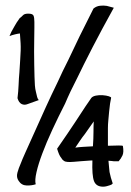

<svg xmlns="http://www.w3.org/2000/svg" viewBox="-20 -666 480 701"><path d="M110.4 6.8Q95.7 11.7 77.1 11.2Q58.6 10.7 47.9 -5.9Q39.1 -18.6 43.5 -35.2Q47.9 -51.8 56.6 -71.3Q59.6 -80.1 73.2 -110.4Q86.9 -140.6 105.5 -182.1Q124 -223.6 146 -272Q168 -320.3 191.4 -368.2Q208 -405.3 229.5 -447.3Q247.1 -485.4 270.5 -533.2Q293.9 -581.1 321.3 -634.8Q332 -643.6 345.2 -645Q358.4 -646.5 370.1 -644.5Q382.8 -641.6 395.5 -637.7Q350.6 -556.6 317.4 -492.2Q284.2 -427.7 262.7 -382.8Q235.4 -330.1 217.8 -288.1Q192.4 -238.3 170.9 -191.9Q149.4 -145.5 134.8 -106.4Q120.1 -67.4 113.3 -37.6Q106.4 -7.8 110.4 6.8ZM52.7 -543.9Q44.9 -543 34.7 -540.5Q24.4 -538.1 14.6 -534.2Q17.6 -540 21.5 -549.8Q26.4 -557.6 32.7 -569.8Q39.1 -582 51.8 -599.6Q58.6 -604.5 64 -610.4Q69.3 -616.2 83 -616.2Q98.6 -616.2 102.1 -609.4Q105.5 -602.5 105.5 -585.9Q105.5 -581.1 105.5 -564.5Q105.5 -547.9 105 -525.9Q104.5 -503.9 104.5 -478.5Q104.5 -453.1 105 -429.2Q105.5 -405.3 106 -385.3Q106.4 -365.2 107.4 -354.5Q108.4 -340.8 111.3 -330.1Q113.3 -320.3 115.7 -311.5Q118.2 -302.7 122.1 -300.8L81.1 -286.1Q69.3 -281.2 59.1 -286.1Q48.8 -291 43.9 -307.6Q46.9 -331.1 47.9 -356Q48.8 -380.9 50.8 -401.4Q52.7 -424.8 53.7 -447.3Q56.6 -485.4 55.2 -508.3Q53.7 -531.2 52.7 -543.9ZM374 -133.8Q399.4 -134.8 414.1 -134.8Q428.7 -134.8 428.7 -132.8Q432.6 -110.4 427.2 -98.6Q421.9 -86.9 413.1 -77.1Q407.2 -77.1 400.4 -77.1Q393.6 -77.1 388.7 -78.1Q381.8 -78.1 376 -79.1Q377 -73.2 377 -68.4Q377 -63.5 377.9 -58.6Q378.9 -48.8 379.9 -38.1Q381.8 -28.3 384.8 -17.6Q387.7 -6.8 391.6 3.9Q387.7 8.8 381.3 10.3Q375 11.7 370.1 13.7Q363.3 15.6 356.4 15.6Q331.1 15.6 323.2 -4.9Q315.4 -25.4 317.4 -80.1H312.5Q293.9 -79.1 277.8 -77.6Q261.7 -76.2 249 -75.2Q236.3 -74.2 227.1 -74.7Q217.8 -75.2 212.9 -79.1Q207 -83 204.1 -88.9Q199.2 -94.7 195.8 -102.5Q192.4 -110.4 188.5 -123Q230.5 -183.6 254.9 -220.7Q279.3 -257.8 292 -277.3Q308.6 -300.8 313.5 -308.6Q318.4 -314.5 330.1 -316.9Q341.8 -319.3 355 -318.4Q368.2 -317.4 377.4 -314.5Q386.7 -311.5 385.7 -308.6Q383.8 -300.8 381.8 -287.6Q379.9 -274.4 378.4 -258.3Q377 -242.2 375.5 -226.6Q374 -210.9 374 -198.2ZM322.3 -222.7Q314.5 -211.9 305.7 -199.2Q296.9 -186.5 290 -176.8Q281.2 -166 272 -152.3Q262.7 -138.7 254.9 -127Q267.6 -128.9 284.7 -129.9Q301.8 -130.9 319.3 -131.8Q321.3 -161.1 321.3 -183.6Q321.3 -206.1 322.3 -222.7Z"/></svg>

Font: BKP Parklife Display
Style: Regular
Weight: 400
Designer: Font Diner, Inc.; LA MECHKY PLUS GmbH
Foundry: Font Diner, Inc.; LA MECHKY PLUS GmbH
Version: Version 1.007